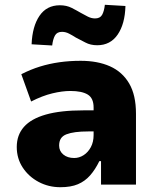

<svg xmlns="http://www.w3.org/2000/svg" viewBox="-20 -771 649 802"><path d="M232 11Q183 11 141.5 -11Q100 -33 75 -71Q50 -109 50 -157Q50 -207 80 -241Q110 -275 171.5 -292.5Q233 -310 328 -310H392V-222H349Q318 -222 295.5 -219Q273 -216 257.5 -210Q242 -204 234.5 -192.5Q227 -181 227 -163Q227 -140 244.5 -125.5Q262 -111 290 -111Q311 -111 329.5 -123Q348 -135 359.5 -156.5Q371 -178 371 -207V-322Q371 -361 346.5 -376Q322 -391 274 -391Q240 -391 198.5 -381Q157 -371 110 -347L69 -461Q108 -481 147 -493Q186 -505 228 -511Q270 -517 317 -517Q388 -517 439.5 -494Q491 -471 519.5 -422.5Q548 -374 548 -296V0H402V-98H395Q378 -63 356.5 -38.5Q335 -14 305.5 -1.5Q276 11 232 11ZM198 -581 112 -586Q115 -661 145 -705Q175 -749 230 -749Q258 -749 279.5 -738Q301 -727 318 -717Q332 -709 347 -701.5Q362 -694 377 -694Q398 -694 406.5 -709Q415 -724 418 -751L504 -746Q502 -671 471.5 -626.5Q441 -582 386 -582Q358 -582 336.5 -593.5Q315 -605 297 -614Q283 -623 268.5 -630.5Q254 -638 239 -638Q218 -638 209.5 -622.5Q201 -607 198 -581Z"/></svg>

Font: Nunito Sans 7pt SemiCondensed Black
Style: Regular
Weight: 900
Width: 4
Designer: Vernon Adams
Foundry: Vernon Adams
Version: Version 3.101;gftools[0.9.27]